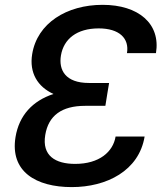

<svg xmlns="http://www.w3.org/2000/svg" viewBox="-20 -757 684 787"><path d="M43.7 -195.7C20.2 -53.3 128.2 9.9 274.1 9.9C417.3 9.9 549.7 -57.2 572.8 -197.4H453.8C443.5 -134.6 387.1 -85.2 288 -85.2C207 -85.2 151.3 -118.6 165.5 -203.8C178.6 -283.4 233 -323.2 329.2 -323.2H411.9L420.8 -378.6L427.2 -416.9H344.5C248.2 -416.9 219.8 -469.8 229.8 -529.8C241.1 -596.9 294.4 -640.6 384.6 -640.6C469.1 -640.6 510.7 -599.8 500.4 -539.1H619.3C639.2 -659.8 547.6 -737.2 400.6 -737.2C253.2 -737.2 132.5 -661.9 111.9 -535.2C99.4 -458.8 133.9 -401.6 199.2 -371.8C114 -343.8 58.6 -284.8 43.7 -195.7Z"/></svg>

Font: Magic Ui Pro Medium
Style: Italic
Weight: 500
Italic angle: -9.39999°
Designer: Stefan Endress, Andreas Faust
Version: Version 1.000;FEAKit 1.0